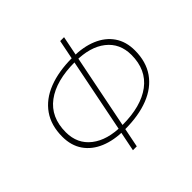

<svg xmlns="http://www.w3.org/2000/svg" viewBox="-171 -841 1021 1021"><g transform="rotate(-45 340.0 -330.0)"><path d="M275 12 412 -672H441L304 12ZM320 -96Q241 -96 182.5 -120.5Q124 -145 92 -191.5Q60 -238 60 -304Q60 -389 100.5 -447Q141 -505 216 -534.5Q291 -564 394 -564H398Q477 -564 535.5 -539.5Q594 -515 626 -468.5Q658 -422 658 -356Q658 -271 617.5 -213Q577 -155 502 -125.5Q427 -96 324 -96ZM326 -122H330Q471 -122 549.5 -181Q628 -240 628 -352Q628 -439 565 -488.5Q502 -538 392 -538H388Q247 -538 168.5 -479.5Q90 -421 90 -308Q90 -221 153.5 -171.5Q217 -122 326 -122Z"/></g></svg>

Font: Source Sans 3 VF
Style: Italic
Weight: 200
Italic angle: -11°
Designer: Paul D. Hunt
Foundry: Adobe Systems Incorporated
Version: Version 3.042;hotconv 1.0.118;makeotfexe 2.5.65603